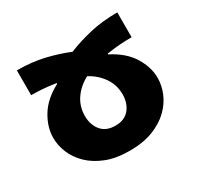

<svg xmlns="http://www.w3.org/2000/svg" viewBox="-125 -695 875 851"><g transform="rotate(-30 312.0 -269.5)"><path d="M55 -549Q131 -549 194 -534Q257 -519 310 -497Q364 -519 427.5 -534Q491 -549 569 -549V-422Q539 -422 510 -420Q481 -418 441 -412V-408Q513 -371 546 -317Q579 -263 579 -209Q579 -170 563 -131.5Q547 -93 514 -61Q481 -29 430.5 -9.5Q380 10 312 10Q243 10 193 -9.5Q143 -29 110 -61Q77 -93 61 -131.5Q45 -170 45 -209Q45 -263 77.5 -317Q110 -371 180 -408V-412Q141 -418 112.5 -420Q84 -422 55 -422ZM312 -371Q267 -347 241 -309Q215 -271 215 -223Q215 -178 239.5 -148Q264 -118 312 -118Q359 -118 383.5 -148Q408 -178 408 -223Q408 -271 382 -309Q356 -347 312 -371Z"/></g></svg>

Font: Noto Sans Georgian ExtraBold
Style: Regular
Weight: 800
Designer: Monotype Design Team, Akaki Razmadze
Foundry: Google LLC
Version: Version 2.005; ttfautohint (v1.8.4.7-5d5b)